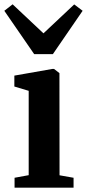

<svg xmlns="http://www.w3.org/2000/svg" viewBox="-38 -870 403 890"><path d="M29.5 0V-46L95 -58V-449L28.5 -469V-519.5L205 -550.5H212.5L237.5 -531L238 -57.5L303 -46V0ZM120.5 -619 -18 -820 20.5 -850 163.5 -715.5 306 -849.5 345 -820 207 -619Z"/></svg>

Font: Merriweather 60pt
Style: Bold
Weight: 700
Version: Version 2.100